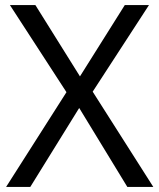

<svg xmlns="http://www.w3.org/2000/svg" viewBox="-20 -734 626 754"><path d="M582 0H480L291 -310L99 0H4L241 -372L19 -714H119L294 -434L470 -714H565L344 -374Z"/></svg>

Font: Noto Sans Lao UI
Style: Regular
Weight: 400
Designer: Monotype Design Team
Foundry: Monotype Imaging Inc.
Version: Version 2.000